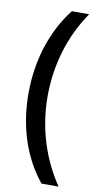

<svg xmlns="http://www.w3.org/2000/svg" viewBox="-97 -763 495 963"><g transform="rotate(10 150.5 -281.0)"><path d="M45 -277C45 -109 94 43 188 158H275C189 32 142 -121 142 -278C142 -438 187 -591 276 -720H188C96 -603 45 -447 45 -277Z"/></g></svg>

Font: Noto Sans Armenian Condensed Medium
Style: Regular
Weight: 500
Width: 3
Designer: Monotype Design Team
Foundry: Monotype Imaging Inc.
Version: Version 2.008